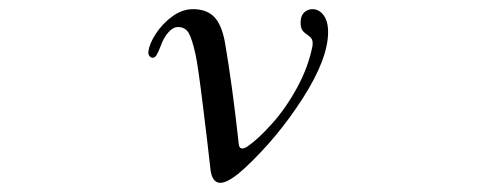

<svg xmlns="http://www.w3.org/2000/svg" viewBox="-20 -400 1040 419"><path d="M401 -380Q431 -380 447.5 -363Q464 -346 471 -307Q487 -214 501 -86Q501 -82 503 -79Q505 -76 509 -76Q514 -76 521 -81Q544 -97 574 -130.5Q604 -164 628.5 -209Q653 -254 662 -300Q663 -310 660.5 -314.5Q658 -319 651 -324Q643 -329 639.5 -334.5Q636 -340 636 -351Q636 -365 643.5 -372.5Q651 -380 662 -380Q676 -380 686 -367Q696 -354 696 -330Q696 -272 641 -186Q586 -100 514 -33Q479 -1 461 -1Q442 -1 439 -33Q434 -79 423 -168Q412 -257 407 -280Q399 -316 391.5 -328.5Q384 -341 368 -341Q358 -341 347.5 -329.5Q337 -318 330 -298Q325 -285 321.5 -279.5Q318 -274 313 -274Q309 -274 306 -278Q303 -282 304 -288Q306 -305 320.5 -327Q335 -349 356.5 -364.5Q378 -380 401 -380Z"/></svg>

Font: Hina Mincho
Style: Regular
Weight: 400
Designer: satsuyako
Foundry: satsuyako
Version: Version 1.100